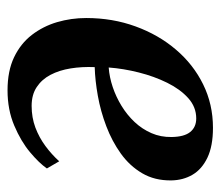

<svg xmlns="http://www.w3.org/2000/svg" viewBox="-58 -526 598 522"><g transform="rotate(-90 241.0 -265.0)"><path d="M44 -436.5Q58.5 -457.5 88 -482.2Q117.5 -507 160.5 -525.2Q203.5 -543.5 256.5 -543.5Q309 -543.5 346.2 -525.8Q383.5 -508 407 -477.5Q430.5 -447 441.8 -408.8Q453 -370.5 453 -329.5Q453 -258 430.2 -195.5Q407.5 -133 367.2 -85.8Q327 -38.5 272.8 -11.8Q218.5 15 154.5 15Q105 15 73.5 0Q42 -15 27 -40.5Q12 -66 11.5 -98.5Q11 -143.5 31 -177.5Q51 -211.5 84.5 -235.5Q118 -259.5 158.8 -275Q199.5 -290.5 241.5 -298Q283.5 -305.5 319.5 -306.5Q321 -341 316 -372Q311 -403 298.5 -426.8Q286 -450.5 265.2 -464.2Q244.5 -478 214 -478Q182.5 -478 155.2 -467.8Q128 -457.5 105 -440.5Q82 -423.5 63.5 -403ZM180 -30.5Q211 -30.5 235.2 -52.2Q259.5 -74 277 -109.5Q294.5 -145 305 -186.8Q315.5 -228.5 318.5 -268.5Q292 -266.5 265.2 -257.5Q238.5 -248.5 214 -233.5Q189.5 -218.5 170.2 -198Q151 -177.5 140 -152.2Q129 -127 129.5 -97.5Q130 -63 143.2 -46.8Q156.5 -30.5 180 -30.5Z"/></g></svg>

Font: Merriweather 72pt SemiBold
Style: Italic
Weight: 600
Italic angle: -7.8°
Version: Version 2.101